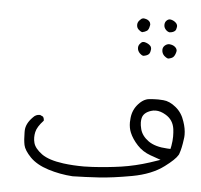

<svg xmlns="http://www.w3.org/2000/svg" viewBox="-45 -470 694 663"><g transform="rotate(5 301.5 -138.5)"><path d="M543.9 -397Q544.4 -399.4 544.4 -401.4Q544.4 -407.7 539.1 -413.1Q532.2 -419.9 522 -422.4Q520 -422.9 518.1 -422.9Q511.7 -422.9 506.1 -417.2Q500.5 -411.6 500.5 -402.3Q500.5 -392.6 507.8 -385.3Q513.7 -379.4 520.5 -378.4Q533.2 -379.4 539.1 -385.3Q543 -389.2 543.9 -397ZM450.7 -394Q451.7 -397 451.7 -398.4Q451.7 -399.9 451.2 -401.9Q450.7 -406.7 446.8 -410.6Q440.9 -416.5 431.2 -418Q429.2 -418.5 428.2 -418.5Q427.2 -418.5 426.5 -418.5Q425.8 -418.5 424.8 -418.2Q423.8 -418 422.9 -417.7Q421.9 -417.5 420.9 -417Q419.9 -416.5 418.9 -415.5Q417 -414.1 414.6 -411.6Q406.7 -404.3 406.7 -394.5Q406.7 -384.8 413.1 -378.7Q419.4 -372.6 425.8 -370.6Q436 -372.6 442.9 -377.4Q448.7 -382.3 450.7 -394ZM549.3 -311.5Q550.3 -314.9 550.3 -316.4Q550.3 -323.2 544.9 -328.6Q538.1 -335.4 527.3 -336.9Q525.4 -337.4 523.4 -337.4Q515.1 -337.4 508.3 -331.5L506.8 -330.1Q501 -324.2 501 -315.9Q501 -304.2 509.3 -295.9Q516.1 -289.6 522.9 -287.6Q535.6 -289.6 541 -294.9Q546.4 -300.3 549.3 -311.5ZM461.9 -314.9Q461.9 -322.3 457.5 -326.7Q450.2 -334 438.5 -336.9Q436 -337.4 435.1 -337.4Q431.2 -337.4 429.2 -336.4Q426.3 -335 423.8 -332Q416.5 -325.2 416.5 -315.9Q416.5 -305.2 424.8 -296.9Q430.7 -291 437 -289.6Q450.2 -291.5 456.1 -297.4Q460.4 -302.2 461.4 -311.5Q461.9 -313.5 461.9 -314.9ZM452.1 -37.1Q448.7 -50.8 448.7 -59.8Q448.7 -68.8 450.2 -74.7Q454.6 -94.2 480.5 -102.5Q488.3 -105 496.6 -105Q513.2 -105 531.2 -94.2Q558.1 -78.6 562.5 -46.4Q564 -34.7 564 -20.5Q564 -6.3 561 11.2L558.6 22.5L547.4 22Q505.4 20 481.9 3.4Q458 -13.7 452.1 -37.1ZM98.6 -55.2Q85.4 -55.2 76.2 -44.9L75.7 -44.4Q52.2 -21 51.8 3.9Q51.8 6.8 51.8 9.8Q51.8 35.2 55.4 53Q59.1 70.8 81.1 93.8Q104 117.2 144.8 130.1Q185.5 143.1 230 146Q274.9 145 321.3 142.1Q367.7 139.2 435.1 127Q502.4 114.7 544.4 83Q578.6 57.6 588.4 41Q590.3 38.1 590.8 35.6Q597.7 16.6 601.6 -14.2Q603 -22 603 -30.3Q603 -51.8 594.7 -75.7Q585.4 -105.5 563.2 -123.5Q541 -141.6 519.5 -143.1Q508.8 -144 502 -144Q495.1 -144 491.7 -143.8Q488.3 -143.6 485.4 -143.6Q478.5 -143.1 471.9 -142.6Q465.3 -142.1 460 -140.1Q446.3 -135.3 433.6 -121.1Q415 -100.6 412.1 -72.3Q411.1 -64.5 411.1 -57.1Q411.1 -37.6 417.5 -22Q426.3 -0.5 445.8 20.5Q464.4 40.5 491.7 50.3L527.8 63L491.7 75.2Q443.4 90.8 394.5 98.1Q346.2 105 295.4 107.9Q278.8 108.9 266.1 108.9Q228 108.9 194.3 104.5Q143.6 97.7 119.1 80.1Q93.8 61.5 88.9 42.5Q86.4 33.2 86.4 23.9Q86.4 14.6 88.4 5.4Q92.3 -13.2 114.3 -36.6Q114.3 -37.1 114.3 -37.1Q114.3 -44.9 110.4 -50.3L100.1 -55.2Q99.6 -55.2 98.6 -55.2Z"/></g></svg>

Font: NaikaiFont
Style: ExtraLight
Weight: 200
Version: Version 1.89